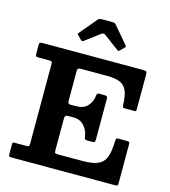

<svg xmlns="http://www.w3.org/2000/svg" viewBox="-139 -1103 1077 1214"><g transform="rotate(15 399.0 -496.0)"><path d="M281 -832.5 258.5 -856Q252.5 -861.5 252.5 -863.8Q252.5 -866 257.5 -872L351.5 -983.5Q358.5 -992 378 -992H445.5Q461.5 -992 468.5 -983.5L564.5 -870Q570 -864.5 563 -857.5L536 -830.5Q530.5 -825 528.5 -825.2Q526.5 -825.5 520 -830L422.5 -902.5Q409.5 -912 397.5 -903L299 -829.5Q290.5 -823 281 -832.5ZM118 -655H52Q37.5 -655 34.5 -659.5Q31.5 -664 31.5 -677.5V-729Q31.5 -743.5 36 -746.8Q40.5 -750 54 -750H712.5Q728 -750 732.2 -745.8Q736.5 -741.5 736.5 -726V-504.5Q736.5 -491.5 735 -488.2Q733.5 -485 720 -485H662.5Q651 -485 648.8 -490Q646.5 -495 646 -504.5Q644.5 -560.5 631.5 -593.5Q618.5 -626.5 587.5 -640.8Q556.5 -655 501.5 -655H332Q317.5 -655 312 -651.2Q306.5 -647.5 306.5 -632.5V-444.5Q306.5 -430 309.5 -424.5Q312.5 -419 324.5 -419H359.5Q409 -419 434.5 -446.2Q460 -473.5 465 -513Q466.5 -524 469 -528.5Q471.5 -533 480.5 -533H516.5Q528.5 -533 532.5 -529.2Q536.5 -525.5 536.5 -513.5V-248.5Q536.5 -236 533.2 -232Q530 -228 518 -228H482.5Q472.5 -228 469.2 -232.8Q466 -237.5 464.5 -249.5Q459.5 -288.5 432.8 -317.5Q406 -346.5 362 -346.5H327.5Q315.5 -346.5 311 -341Q306.5 -335.5 306.5 -321V-116Q306.5 -100.5 310.8 -97.8Q315 -95 331 -95H491.5Q556 -95 591.2 -111Q626.5 -127 640.5 -164.8Q654.5 -202.5 656 -267.5Q656.5 -282 658.8 -286Q661 -290 675 -290H727Q740 -290 743.2 -286.8Q746.5 -283.5 746.5 -270V-18.5Q746.5 -5.5 743.2 -2.8Q740 0 727.5 0H54Q40.5 0 36 -2Q31.5 -4 31.5 -18V-80Q31.5 -91.5 34.8 -93.2Q38 -95 49.5 -95H117Q134 -95 137.8 -98.5Q141.5 -102 141.5 -119.5V-635Q141.5 -649.5 137 -652.2Q132.5 -655 118 -655Z"/></g></svg>

Font: Besley*
Style: Bold
Weight: 700
Designer: Owen Earl
Foundry: indestructible type*
Version: Version 2.000; ttfautohint (v1.8.3)